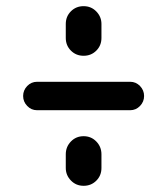

<svg xmlns="http://www.w3.org/2000/svg" viewBox="-20 -600 540 620"><path d="M192.4 -57.6V-101.6Q192.4 -126 209 -143.1Q225.6 -160.2 250 -160.2Q274.4 -160.2 291 -143.1Q307.6 -126 307.6 -101.6V-57.6Q307.6 -33.2 291 -16.6Q274.4 0 250 0Q225.6 0 209 -17.1Q192.4 -34.2 192.4 -57.6ZM192.4 -477.5V-522.5Q192.4 -546.9 209 -563.5Q225.6 -580.1 250 -580.1Q274.4 -580.1 291 -563Q307.6 -545.9 307.6 -522.5V-477.5Q307.6 -453.1 291 -436.5Q274.4 -419.9 250 -419.9Q225.6 -419.9 209 -436.5Q192.4 -453.1 192.4 -477.5ZM99.6 -244.1Q81.1 -244.1 67.9 -257.8Q54.7 -271.5 54.7 -290Q54.7 -308.6 67.9 -322.3Q81.1 -335.9 99.6 -335.9H400.4Q418.9 -335.9 432.1 -322.3Q445.3 -308.6 445.3 -290Q445.3 -271.5 432.1 -257.8Q418.9 -244.1 400.4 -244.1Z"/></svg>

Font: Rounded-X Mgen+ 2m medium
Style: Regular
Weight: 500
Designer: [Source Han Sans]
Ryoko NISHIZUKA  (kana & ideographs); Paul D. Hunt (Latin, Greek & Cyrillic); Wenlong ZHANG  (bopomofo
Version: Version 1.059.20150602